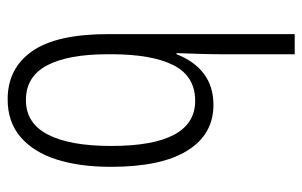

<svg xmlns="http://www.w3.org/2000/svg" viewBox="-168 -632 810 515"><g transform="rotate(90 237.5 -375.0)"><path d="M247 10Q164 10 118 -55.5Q72 -121 72 -260V-760H126V-561Q126 -536 125 -504.5Q124 -473 123 -443H126Q144 -490 178 -516Q212 -542 262 -542Q341 -542 384.5 -472Q428 -402 428 -267Q428 -184 408.5 -122Q389 -60 348.5 -25Q308 10 247 10ZM249 -39Q311 -39 341.5 -98Q372 -157 372 -268Q372 -493 251 -493Q185 -493 155.5 -435Q126 -377 126 -268V-259Q126 -152 156 -95.5Q186 -39 249 -39Z"/></g></svg>

Font: Noto Sans Condensed Light
Style: Regular
Weight: 300
Width: 3
Designer: Monotype Design Team
Foundry: Monotype Imaging Inc.
Version: Version 2.013; ttfautohint (v1.8.4.7-5d5b)